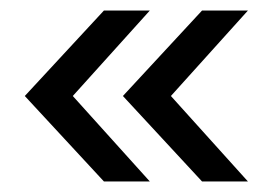

<svg xmlns="http://www.w3.org/2000/svg" viewBox="-20 -435 520 364"><path d="M264 -415 118 -253 264 -91H177L27 -253L177 -415ZM450 -415 304 -253 450 -91H363L213 -253L363 -415Z"/></svg>

Font: Hind
Style: Regular
Weight: 400
Designer: Manushi Parikh, Satya Rajpurohit
Foundry: Indian Type Foundry
Version: Version 2.000;PS 1.0;hotconv 1.0.79;makeotf.lib2.5.61930